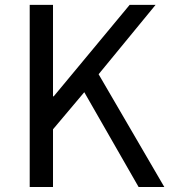

<svg xmlns="http://www.w3.org/2000/svg" viewBox="-20 -753 686 773"><path d="M99.6 0V-733.4H193.4V-365.2H196.3L502 -733.4H606.4L377 -454.1L641.6 0H538.1L319.3 -381.8L193.4 -232.4V0Z"/></svg>

Font: irohakakuC Regular
Style: Regular
Weight: 400
Designer: [Source Han Sans]
Ryoko NISHIZUKA Ë•øÂ°öÊ∂ºÂ≠ê (kana & ideographs); Paul D. Hunt (Latin, Greek & Cyrillic); Wenlong ZHAN
Version: Version 1.001.20160904